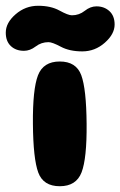

<svg xmlns="http://www.w3.org/2000/svg" viewBox="-65 -645 417 665"><path d="M235 -216Q234 -337 216.5 -384.5Q199 -432 142 -432Q85 -432 66.5 -384Q48 -336 49 -216Q50 -95 67.5 -47.5Q85 0 142 0Q199 0 217.5 -48Q236 -96 235 -216ZM18 -469Q39 -469 58.5 -484Q78 -499 103 -499Q116 -499 146 -483Q176 -467 220 -467Q264 -467 298 -497Q332 -527 332 -560Q332 -590 314 -606.5Q296 -623 269 -623Q248 -623 228.5 -607.5Q209 -592 184 -592Q171 -592 141 -608.5Q111 -625 67 -625Q23 -625 -11 -595.5Q-45 -566 -45 -532Q-45 -502 -27.5 -485.5Q-10 -469 18 -469Z"/></svg>

Font: Cherry Bomb
Style: Regular
Weight: 400
Designer: satsuyako
Foundry: satsuyako
Version: Version 4.0